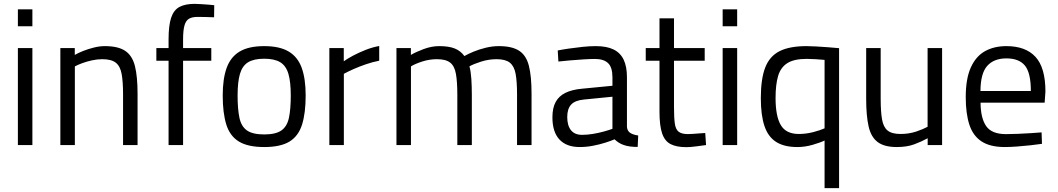

<svg xmlns="http://www.w3.org/2000/svg" viewBox="-20 -748 5455 990"><path d="M72.2 0V-500H147V0ZM72.2 -612.4V-700H147V-612.4Z M291.2 0V-500H365.6V-464.8Q383 -475 408.7 -485.2Q434.5 -495.4 464 -502.8Q493.5 -510.2 520.5 -510.2Q589.3 -510.2 625.8 -485.6Q662.3 -461 675.8 -407.2Q689.3 -353.4 689.3 -264.4V0H614.5V-261.6Q614.5 -327.7 607.1 -367.4Q599.7 -407 576.8 -424.9Q554 -442.8 507.2 -442.8Q481.2 -442.8 454.2 -436.8Q427.1 -430.9 404.2 -422.4Q381.3 -413.9 366 -405.7V0Z M849.2 0V-435H786.2V-500H849.2V-545.3Q849.2 -617.3 862.6 -657Q876 -696.7 905.6 -712.4Q935.2 -728.1 983.8 -728.1Q995.8 -728.1 1017 -726.7Q1038.2 -725.3 1058 -723.8Q1077.8 -722.3 1084.7 -721.1L1083.9 -658.8Q1065.7 -659.8 1039.9 -660.3Q1014.1 -660.8 998.3 -660.8Q970.3 -660.8 954.1 -651.1Q938 -641.4 931 -616Q924 -590.7 924 -544.3V-500H1069.5V-435H924V0Z M1342.2 10.2Q1258.2 10.2 1211.8 -18.2Q1165.4 -46.6 1146.9 -105.8Q1128.4 -165 1128.4 -255.8Q1128.4 -342.4 1149 -398.7Q1169.6 -455 1216.3 -482.6Q1263 -510.2 1342.2 -510.2Q1421.4 -510.2 1468.1 -482.6Q1514.9 -455 1535.5 -398.7Q1556.1 -342.4 1556.1 -255.8Q1556.1 -165 1537.5 -105.8Q1519 -46.6 1472.9 -18.2Q1426.8 10.2 1342.2 10.2ZM1342.2 -54.8Q1401.3 -54.8 1430.8 -75.3Q1460.3 -95.9 1469.8 -140.5Q1479.3 -185.1 1479.3 -255.8Q1479.3 -325.7 1467.1 -367.2Q1454.9 -408.7 1425.1 -427Q1395.4 -445.2 1342.2 -445.2Q1289.1 -445.2 1259.3 -427Q1229.5 -408.7 1217.3 -367.2Q1205.1 -325.7 1205.1 -255.8Q1205.1 -185.1 1214.6 -140.5Q1224.1 -95.9 1253.6 -75.3Q1283.1 -54.8 1342.2 -54.8Z M1678.2 0V-500H1752.6V-432Q1771.2 -445.4 1800.5 -461.1Q1829.9 -476.8 1865.2 -490.7Q1900.5 -504.6 1935.3 -510.8V-435Q1900.9 -428.4 1866.2 -416.4Q1831.5 -404.4 1802 -391.3Q1772.5 -378.1 1753 -367.3V0Z M2024.2 0V-500H2098.6V-464.8Q2123.4 -479.6 2164.2 -494.9Q2205.1 -510.2 2244.1 -510.2Q2294.4 -510.2 2324.6 -498.1Q2354.8 -486 2374.5 -459Q2393.9 -470.2 2422.9 -482.1Q2451.9 -494 2485.7 -502.1Q2519.6 -510.2 2552 -510.2Q2620 -510.2 2656.7 -486.4Q2693.4 -462.6 2707.1 -408.8Q2720.8 -355 2720.8 -264.4V0H2646V-261.6Q2646 -327.7 2638.7 -367.4Q2631.3 -407 2608.8 -424.9Q2586.3 -442.8 2540.8 -442.8Q2500.2 -442.8 2461 -430.4Q2421.7 -417.9 2400.5 -405.9Q2407.9 -379.5 2410.4 -340.5Q2412.9 -301.5 2412.9 -259.6V0H2338.1V-257.6Q2338.1 -326.5 2330.9 -367Q2323.7 -407.5 2301.2 -425.1Q2278.8 -442.8 2232.8 -442.8Q2193.9 -442.8 2156.4 -430.6Q2118.9 -418.3 2099 -405.7V0Z M2969 10.2Q2900.8 10.2 2864.6 -28.7Q2828.4 -67.6 2828.4 -143Q2828.4 -191.7 2845.2 -222.3Q2862 -252.9 2895.9 -269.5Q2929.8 -286 2981.2 -290.6L3137.9 -305.8V-349.4Q3137.9 -401.1 3115.3 -422.6Q3092.7 -444 3047.8 -444Q3022.6 -444 2988 -441.7Q2953.4 -439.3 2919 -436.6Q2884.6 -433.9 2859.2 -430.7L2855.8 -487.8Q2879.4 -492.6 2913.6 -497.6Q2947.8 -502.6 2984.3 -506.4Q3020.8 -510.2 3052.2 -510.2Q3108.8 -510.2 3144 -492.7Q3179.3 -475.2 3196 -439.7Q3212.7 -404.2 3212.7 -349.4V-93.5Q3214.7 -71.5 3230.9 -61.9Q3247.2 -52.3 3270.8 -49.5L3268 9.6Q3246.6 9.6 3228.8 7.3Q3210.9 5 3195.3 -0.6Q3182.1 -5.2 3170.7 -12.4Q3159.3 -19.6 3148.9 -29.6Q3129.7 -21.4 3100 -12Q3070.4 -2.6 3036.4 3.8Q3002.4 10.2 2969 10.2ZM2981.3 -52.7Q3008.6 -52.7 3037.7 -57.6Q3066.8 -62.5 3093.3 -69.8Q3119.9 -77.1 3137.9 -83.7V-249.3L2990.1 -234.7Q2944.9 -230.3 2924.8 -208.5Q2904.8 -186.6 2904.8 -144.6Q2904.8 -101.3 2923.8 -77Q2942.9 -52.7 2981.3 -52.7Z M3519.2 10.8Q3468.2 10.8 3437.8 -4.9Q3407.4 -20.6 3394 -60.3Q3380.5 -100 3380.5 -172V-435H3309.6V-500H3380.5V-653.4H3455.3V-500H3613.6V-435H3455.3V-196Q3455.3 -141.6 3459.5 -111.3Q3463.7 -80.9 3479.3 -68.8Q3494.9 -56.6 3527.2 -56.6Q3537.2 -56.6 3553.3 -57.7Q3569.4 -58.8 3586.4 -60.2Q3603.4 -61.6 3616.4 -62.2L3620.6 0Q3599.2 2.8 3569.2 6.8Q3539.2 10.8 3519.2 10.8Z M3706.2 0V-500H3781V0ZM3706.2 -612.4V-700H3781V-612.4Z M4231.7 222V-23.4Q4209.5 -12.6 4169.9 -1.2Q4130.4 10.2 4091.4 10.2Q4023.4 10.2 3981.9 -16.2Q3940.4 -42.6 3921.7 -98.4Q3903 -154.2 3903 -242.4Q3903 -340.8 3925.5 -399.4Q3948 -458 3999.5 -484.1Q4051 -510.2 4139 -510.2Q4158.2 -510.2 4187.9 -508.5Q4217.6 -506.8 4250 -504.4Q4282.3 -502 4306.5 -499.6V222ZM4098.6 -57.2Q4136.8 -57.2 4174.1 -67Q4211.5 -76.9 4231.7 -86.3V-439.2Q4211.9 -441.2 4184.6 -442.8Q4157.2 -444.4 4139.6 -444.4Q4074.5 -444.4 4039.8 -422.5Q4005.1 -400.5 3992 -355.9Q3979 -311.4 3979 -242.4Q3979 -148.5 4006.1 -102.8Q4033.3 -57.2 4098.6 -57.2Z M4603.6 10.2Q4539.6 10.2 4505.3 -15.7Q4471 -41.6 4458.6 -96.7Q4446.2 -151.8 4446.2 -239.2V-500H4521V-239.6Q4521 -172.5 4528 -132.5Q4534.9 -92.5 4556.8 -74.9Q4578.7 -57.2 4623.1 -57.2Q4667 -57.2 4704.2 -69.7Q4741.3 -82.3 4762.9 -94.3V-500H4837.7V0H4763.3V-35.2Q4731.7 -17.8 4694 -3.8Q4656.3 10.2 4603.6 10.2Z M5158.4 10.2Q5084 9.6 5040.4 -19.3Q4996.8 -48.2 4978.2 -105.4Q4959.6 -162.6 4959.6 -247.2Q4959.6 -342.2 4985.8 -400.1Q5012 -458 5058.9 -484.1Q5105.8 -510.2 5169.2 -510.2Q5268.4 -510.2 5319.4 -454.6Q5370.5 -399 5370.5 -275.8L5366.4 -218.7H5036Q5036.4 -139 5065 -97.7Q5093.7 -56.4 5167.5 -56.4Q5195.1 -56.4 5228.7 -57.9Q5262.3 -59.4 5294.9 -61.4Q5327.5 -63.4 5350.7 -65.4L5352.7 -6.4Q5328.7 -2.8 5294.5 1Q5260.2 4.8 5224.2 7.5Q5188.2 10.2 5158.4 10.2ZM5035.5 -278.9H5295.3Q5295.3 -372.1 5265 -409.5Q5234.7 -446.9 5169.2 -446.9Q5105 -446.9 5070.5 -408.4Q5036 -369.9 5035.5 -278.9Z"/></svg>

Font: Titillium Web
Style: Bold
Weight: 700
Designer: Mohamed Gaber, Accademia di Belle Arti di Urbino
Foundry: Kief Type Foundry, Accademia di Belle Arti di Urbino
Version: Version 3.000